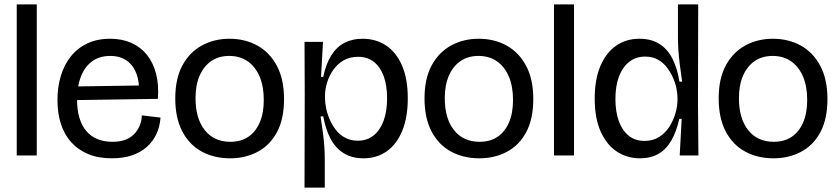

<svg xmlns="http://www.w3.org/2000/svg" viewBox="-20 -706 3816 872"><path d="M56 0V-686H147V0Z M489 13Q427 13 381 -6Q335 -25 303.5 -60Q272 -95 256.5 -143.5Q241 -192 241 -252Q241 -310 256 -360.5Q271 -411 301 -449Q331 -487 376 -508.5Q421 -530 480 -530Q534 -530 576 -511.5Q618 -493 646.5 -458Q675 -423 688.5 -372.5Q702 -322 697 -257L297 -251V-313L634 -318L611 -281Q614 -334 599.5 -372Q585 -410 555 -431Q525 -452 480 -452Q432 -452 398.5 -427.5Q365 -403 347.5 -358.5Q330 -314 330 -254Q330 -161 371.5 -111.5Q413 -62 491 -62Q528 -62 553.5 -73Q579 -84 594 -102Q609 -120 616.5 -141Q624 -162 624 -182L709 -172Q706 -131 690.5 -97.5Q675 -64 647 -39Q619 -14 579.5 -0.5Q540 13 489 13Z M1025 13Q953 13 896.5 -17.5Q840 -48 808 -109Q776 -170 776 -259Q776 -349 808.5 -409Q841 -469 897 -499.5Q953 -530 1022 -530Q1093 -530 1149 -499Q1205 -468 1237.5 -407Q1270 -346 1270 -256Q1270 -166 1238 -106Q1206 -46 1150 -16.5Q1094 13 1025 13ZM1026 -62Q1074 -62 1107.5 -84.5Q1141 -107 1159.5 -149.5Q1178 -192 1178 -252Q1178 -314 1159 -358.5Q1140 -403 1105 -427.5Q1070 -452 1021 -452Q974 -452 940 -429Q906 -406 887 -363Q868 -320 868 -260Q868 -168 910 -115Q952 -62 1026 -62Z M1363 146 1364 -279 1363 -516H1447L1438 -357H1448Q1461 -418 1485.5 -456Q1510 -494 1545.5 -512Q1581 -530 1626 -530Q1688 -530 1734 -499Q1780 -468 1806 -408Q1832 -348 1832 -260Q1832 -172 1806.5 -111Q1781 -50 1736 -18.5Q1691 13 1631 13Q1578 13 1540.5 -10.5Q1503 -34 1480.5 -77.5Q1458 -121 1448 -178L1436 -177Q1442 -138 1446.5 -103.5Q1451 -69 1453 -39.5Q1455 -10 1455 16V146ZM1605 -67Q1647 -67 1676.5 -90.5Q1706 -114 1722 -157Q1738 -200 1738 -260Q1738 -317 1723 -359Q1708 -401 1678.5 -424.5Q1649 -448 1606 -448Q1568 -448 1540 -431.5Q1512 -415 1493.5 -388.5Q1475 -362 1465.5 -331Q1456 -300 1456 -271V-260Q1456 -241 1461 -215.5Q1466 -190 1477 -164.5Q1488 -139 1505 -116.5Q1522 -94 1547.5 -80.5Q1573 -67 1605 -67Z M2157 13Q2085 13 2028.5 -17.5Q1972 -48 1940 -109Q1908 -170 1908 -259Q1908 -349 1940.5 -409Q1973 -469 2029 -499.5Q2085 -530 2154 -530Q2225 -530 2281 -499Q2337 -468 2369.5 -407Q2402 -346 2402 -256Q2402 -166 2370 -106Q2338 -46 2282 -16.5Q2226 13 2157 13ZM2158 -62Q2206 -62 2239.5 -84.5Q2273 -107 2291.5 -149.5Q2310 -192 2310 -252Q2310 -314 2291 -358.5Q2272 -403 2237 -427.5Q2202 -452 2153 -452Q2106 -452 2072 -429Q2038 -406 2019 -363Q2000 -320 2000 -260Q2000 -168 2042 -115Q2084 -62 2158 -62Z M2496 0V-686H2587V0Z M2887 13Q2829 13 2782.5 -17Q2736 -47 2708.5 -107.5Q2681 -168 2681 -259Q2681 -345 2706.5 -405.5Q2732 -466 2777.5 -498Q2823 -530 2884 -530Q2938 -530 2975 -506.5Q3012 -483 3034 -439.5Q3056 -396 3066 -335H3078Q3072 -377 3067.5 -412.5Q3063 -448 3061 -478.5Q3059 -509 3059 -534V-686H3151L3150 -236L3152 0H3067L3076 -166H3065Q3052 -107 3028.5 -67Q3005 -27 2970 -7Q2935 13 2887 13ZM2907 -66Q2946 -66 2974.5 -84.5Q3003 -103 3021 -132Q3039 -161 3048 -193Q3057 -225 3057 -252V-261Q3057 -278 3052.5 -302.5Q3048 -327 3037 -352Q3026 -377 3009 -399.5Q2992 -422 2967.5 -435.5Q2943 -449 2910 -449Q2868 -449 2837.5 -425Q2807 -401 2791 -358Q2775 -315 2775 -256Q2775 -199 2790.5 -156Q2806 -113 2835.5 -89.5Q2865 -66 2907 -66Z M3493 13Q3421 13 3364.5 -17.5Q3308 -48 3276 -109Q3244 -170 3244 -259Q3244 -349 3276.5 -409Q3309 -469 3365 -499.5Q3421 -530 3490 -530Q3561 -530 3617 -499Q3673 -468 3705.5 -407Q3738 -346 3738 -256Q3738 -166 3706 -106Q3674 -46 3618 -16.5Q3562 13 3493 13ZM3494 -62Q3542 -62 3575.5 -84.5Q3609 -107 3627.5 -149.5Q3646 -192 3646 -252Q3646 -314 3627 -358.5Q3608 -403 3573 -427.5Q3538 -452 3489 -452Q3442 -452 3408 -429Q3374 -406 3355 -363Q3336 -320 3336 -260Q3336 -168 3378 -115Q3420 -62 3494 -62Z"/></svg>

Font: Bricolage Grotesque 72pt
Style: Regular
Weight: 400
Version: Version 1.001;gftools[0.9.33.dev8+g029e19f]